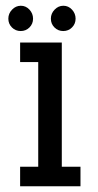

<svg xmlns="http://www.w3.org/2000/svg" viewBox="-20 -648 340 668"><path d="M195 -68H260V0H50V-68H113V-432H50V-500H195ZM52.5 -628Q70 -628 82.5 -614.5Q95 -601 95 -583Q95 -565 82.5 -552.5Q70 -540 52 -540Q34 -540 21.5 -552.5Q9 -565 9 -583Q9 -601 22 -614.5Q35 -628 52.5 -628ZM200.5 -628Q218 -628 230.5 -614.5Q243 -601 243 -583Q243 -565 230.5 -552.5Q218 -540 200 -540Q182 -540 169.5 -552.5Q157 -565 157 -583Q157 -601 170 -614.5Q183 -628 200.5 -628Z"/></svg>

Font: Kelly Slab
Style: Regular
Weight: 400
Designer: Denis Masharov
Foundry: Denis Masharov
Version: Version 1.001